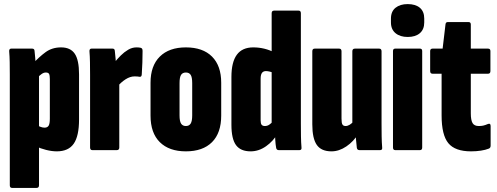

<svg xmlns="http://www.w3.org/2000/svg" viewBox="-20 -735 2435 940"><path d="M258 6Q234 6 206 -1Q178 -8 155 -19V-124Q166 -119 177 -114.5Q188 -110 198 -110Q212 -110 218 -119.5Q224 -129 224 -154V-348Q224 -365 220.5 -372.5Q217 -380 204 -380Q194 -380 183.5 -372.5Q173 -365 165 -356L141 -423Q171 -456 203 -479.5Q235 -503 279 -503Q325 -503 346 -472Q367 -441 367 -371V-150Q367 -69 341 -31.5Q315 6 258 6ZM39 185Q28 185 28 172V-369Q28 -402 27.5 -431Q27 -460 25 -483Q24 -497 35 -497H137Q148 -497 149 -487Q151 -473 152.5 -450.5Q154 -428 155 -408L171 -371V172Q171 185 159 185Z M432 0Q421 0 421 -13V-368Q421 -401 420.5 -430.5Q420 -460 418 -483Q417 -497 428 -497H531Q541 -497 542 -487Q544 -471 546 -446.5Q548 -422 548 -403L564 -370V-13Q564 0 552 0ZM554 -310 542 -431Q555 -447 571.5 -463.5Q588 -480 607.5 -491.5Q627 -503 648 -503Q661 -503 669 -501Q675 -499 676.5 -495Q678 -491 678 -485Q678 -459 677 -428.5Q676 -398 674 -370Q673 -358 664 -359Q659 -360 652.5 -360.5Q646 -361 639 -361Q617 -361 594.5 -346.5Q572 -332 554 -310Z M890 6Q808 6 762.5 -39Q717 -84 717 -169V-330Q717 -413 762.5 -458Q808 -503 890 -503Q973 -503 1018 -458Q1063 -413 1063 -330V-169Q1063 -84 1018 -39Q973 6 890 6ZM890 -118Q906 -118 913.5 -130Q921 -142 921 -170V-328Q921 -357 913.5 -368.5Q906 -380 890 -380Q874 -380 866.5 -368.5Q859 -357 859 -328V-170Q859 -142 866.5 -130Q874 -118 890 -118Z M1207 6Q1158 6 1135.5 -24.5Q1113 -55 1113 -124V-358Q1113 -431 1139.5 -467Q1166 -503 1220 -503Q1248 -503 1274.5 -496.5Q1301 -490 1323 -478V-377Q1298 -387 1282 -387Q1269 -387 1262.5 -378Q1256 -369 1256 -350V-146Q1256 -130 1261 -124Q1266 -118 1277 -118Q1288 -118 1297.5 -124Q1307 -130 1317 -142L1339 -81Q1318 -44 1282.5 -19Q1247 6 1207 6ZM1345 0Q1334 0 1332 -11Q1329 -27 1327.5 -51.5Q1326 -76 1326 -94L1310 -119V-670Q1310 -683 1322 -683H1442Q1453 -683 1453 -670V-130Q1453 -97 1453.5 -67Q1454 -37 1456 -14Q1458 0 1446 0Z M1603 6Q1553 6 1531 -25.5Q1509 -57 1509 -126V-484Q1509 -497 1521 -497H1640Q1652 -497 1652 -484V-154Q1652 -133 1656.5 -125.5Q1661 -118 1672 -118Q1682 -118 1692.5 -124.5Q1703 -131 1712 -142L1735 -81Q1711 -42 1675.5 -18Q1640 6 1603 6ZM1740 0Q1729 0 1727 -11Q1725 -27 1723 -51.5Q1721 -76 1721 -94L1705 -128V-484Q1705 -497 1718 -497H1836Q1848 -497 1848 -484V-130Q1848 -97 1848.5 -67Q1849 -37 1851 -14Q1853 0 1841 0Z M1915 0Q1904 0 1904 -13V-485Q1904 -497 1915 -497H2036Q2047 -497 2047 -485V-13Q2047 0 2036 0ZM1976 -554Q1939 -554 1916.5 -572.5Q1894 -591 1894 -625V-644Q1894 -679 1916.5 -697Q1939 -715 1976 -715Q2014 -715 2035.5 -697Q2057 -679 2057 -644V-625Q2057 -591 2035.5 -572.5Q2014 -554 1976 -554Z M2286 6Q2208 6 2175 -34Q2142 -74 2142 -170V-374H2098Q2086 -374 2086 -387V-485Q2086 -497 2098 -497H2147L2161 -615Q2162 -627 2172 -627H2274Q2285 -627 2285 -615V-497H2369Q2381 -497 2381 -485V-387Q2381 -374 2369 -374H2285V-180Q2285 -147 2293.5 -132.5Q2302 -118 2324 -118Q2336 -118 2345.5 -120Q2355 -122 2369 -128Q2382 -133 2382 -118V-22Q2382 -10 2372 -7Q2357 -1 2334.5 2.5Q2312 6 2286 6Z"/></svg>

Font: Sofia Sans Extra Condensed Black
Style: Regular
Weight: 900
Designer: Botio Nikoltchev, Ani Petrova
Foundry: lettersoup
Version: Version 4.101